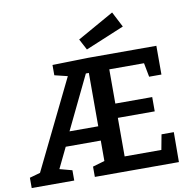

<svg xmlns="http://www.w3.org/2000/svg" viewBox="-98 -1040 1139 1138"><g transform="rotate(-10 471.5 -471.0)"><path d="M797 -89 814 -180H888L887 0H381V-62L453 -83V-206H242L182 -82L257 -62V0H1V-62L65 -80L327 -616L249 -635V-697L463 -702H875V-529H801L785 -613H576V-407H798V-321H576V-89ZM435 -613 280 -292H453V-613ZM699 -849 466 -752 431 -818 651 -942Z"/></g></svg>

Font: Bitter Pro SemiBold
Style: Regular
Weight: 600
Designer: Sol Matas, and Bitter project Authors
Foundry: Sol Matas
Version: Version 1.010